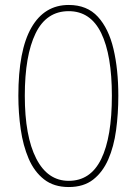

<svg xmlns="http://www.w3.org/2000/svg" viewBox="-20 -744 551 774"><path d="M457 -358Q457 -286 448 -219.5Q439 -153 416.5 -101.5Q394 -50 355.5 -20Q317 10 257 10Q197 10 157.5 -21Q118 -52 95.5 -104.5Q73 -157 63.5 -223Q54 -289 54 -358Q54 -541 106.5 -632.5Q159 -724 257 -724Q331 -724 374.5 -676.5Q418 -629 437.5 -546.5Q457 -464 457 -358ZM80 -358Q80 -195 126 -105Q172 -15 257 -15Q345 -15 388 -103Q431 -191 431 -358Q431 -522 388 -610.5Q345 -699 257 -699Q167 -699 123.5 -609.5Q80 -520 80 -358Z"/></svg>

Font: Noto Sans Gujarati ExtraCondensed Thin
Style: Regular
Weight: 100
Width: 2
Designer: Jelle Bosma - Monotype Design Team, Universal Thirst
Foundry: Monotype Imaging Inc.
Version: Version 2.106; ttfautohint (v1.8.4.7-5d5b)